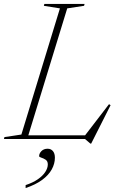

<svg xmlns="http://www.w3.org/2000/svg" viewBox="-52 -705 611 974"><path d="M289 -662.5 86 0H-32L-29.5 -9.5L56.5 -22.5L252 -662.5L170.5 -675.5L173 -685H377L374.5 -675.5ZM372 -8.5 501 -176.5 509 -171.5 410.5 23.5H406.5L379 0H63.5L69.5 -18.5H404.5ZM146.5 87Q146.5 73.5 158.2 61.5Q170 49.5 189.5 49.5Q206.5 49.5 216.5 61.5Q226.5 73.5 226.5 95Q226.5 125.5 210.5 154.5Q194.5 183.5 161.5 207.8Q128.5 232 78 249V234Q115.5 221.5 140.2 204.2Q165 187 177.8 167.2Q190.5 147.5 190.5 129Q190.5 112.5 179.5 105.2Q168.5 98 157.5 94.8Q146.5 91.5 146.5 87Z"/></svg>

Font: Newsreader 36pt ExtraLight
Style: Italic
Weight: 250
Italic angle: -17°
Designer: Hugues Gentile
Foundry: Production Type
Version: Version 1.003